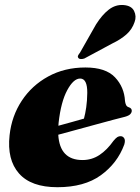

<svg xmlns="http://www.w3.org/2000/svg" viewBox="-20 -749 571 781"><path d="M485.5 -161Q457.5 -85 390.2 -36.2Q323 12.5 213.5 12.5Q106.5 12.5 57.2 -43.5Q8 -99.5 19 -199Q27.5 -277 68.5 -339.2Q109.5 -401.5 176.2 -438Q243 -474.5 327.5 -474.5Q410 -474.5 447.8 -434.5Q485.5 -394.5 488.5 -338Q489.5 -329 492.8 -322Q496 -315 504.5 -312.5Q516 -308.5 516 -298.5Q516 -291.5 510.2 -285Q504.5 -278.5 488.5 -274Q472 -270 441 -261.8Q410 -253.5 371.5 -243Q333 -232.5 292.5 -221.5Q252 -210.5 217 -201Q223 -98 315.5 -98Q353.5 -98 384.5 -118.5Q415.5 -139 441.5 -176Q451 -187.5 457.5 -191.5Q464 -195.5 471.5 -195Q480.5 -194.5 485.5 -186.2Q490.5 -178 485.5 -161ZM218.5 -250.5Q218 -244 217.5 -237.5Q244.5 -245 272 -252.5Q299.5 -260 321.5 -266.5Q327 -286.5 330.8 -312.8Q334.5 -339 335 -371Q335.5 -429.5 306 -429.5Q279 -429.5 253.5 -382.2Q228 -335 218.5 -250.5ZM370.5 -649.5Q395 -688.5 422.5 -709.8Q450 -731 482.5 -728.5Q515 -726 525.5 -704.2Q536 -682.5 527.5 -659.5Q517.5 -629.5 494.2 -609Q471 -588.5 436.5 -572L323 -511Q315.5 -508.5 308.8 -508.8Q302 -509 299 -513Q295 -518 297.8 -523.5Q300.5 -529 305.5 -535Z"/></svg>

Font: Fraunces 72pt Black
Style: Italic
Weight: 900
Italic angle: -16°
Version: Version 1.000;[b76b70a41]